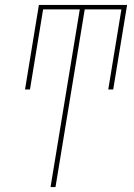

<svg xmlns="http://www.w3.org/2000/svg" viewBox="-20 -755 540 775"><path d="M184 0 302 -717H154L101 -394H81L137 -735H493L437 -394H417L470 -717H322L204 0Z"/></svg>

Font: Iosevka SS18 Thin
Style: Italic
Weight: 100
Italic angle: -9°
Monospace: yes
Designer: Belleve Invis
Foundry: Belleve Invis
Version: Version 25.1.1; ttfautohint (v1.8.4)